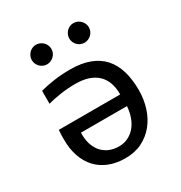

<svg xmlns="http://www.w3.org/2000/svg" viewBox="-164 -804 878 932"><g transform="rotate(-30 275.0 -338.5)"><path d="M57.6 -219.2C57.6 -184.4 62.4 -152.9 72 -124.8C81.6 -96.6 95.5 -72.7 113.8 -53C132 -33.3 154.5 -18.1 181.2 -7.3C207.8 3.4 238.3 8.8 272.5 8.8C307.6 8.8 338.9 2 366.2 -11.7C393.6 -25.4 416.6 -43.9 435.3 -67.1C454 -90.4 468.3 -117.4 478 -148.2C487.8 -179 492.7 -211.6 492.7 -246.1C492.7 -285.8 488 -321.4 478.8 -352.8C469.5 -384.2 455.2 -410.7 435.8 -432.4C416.4 -454 391.6 -470.5 361.3 -481.9C331.1 -493.3 294.9 -499 252.9 -499C221.4 -499 191.2 -497 162.4 -492.9C133.5 -488.9 107.4 -483.6 84 -477.1V-404.8C104.8 -410.6 128.9 -415.6 156.2 -419.7C183.6 -423.7 211.8 -425.8 240.7 -425.8C293.8 -425.8 334.2 -412.8 362.1 -387C389.9 -361.1 403.8 -322.9 403.8 -272.5H59.6C58.9 -265.3 58.4 -257.6 58.1 -249.5C57.8 -241.4 57.6 -231.3 57.6 -219.2ZM146 -207H403.8C402.2 -184.9 398 -164.6 391.4 -146.2C384.7 -127.8 375.7 -112.1 364.5 -98.9C353.3 -85.7 340 -75.4 324.7 -67.9C309.4 -60.4 292.5 -56.6 273.9 -56.6C252.4 -56.6 233.6 -60.4 217.3 -67.9C201 -75.4 187.4 -85.8 176.5 -99.1C165.6 -112.5 157.6 -128.3 152.3 -146.7C147.1 -165.1 145 -185.2 146 -207ZM169.9 -686C162.4 -686 155.4 -684.6 148.7 -681.6C142 -678.7 136.2 -674.7 131.3 -669.7C126.5 -664.6 122.6 -658.8 119.6 -652.1C116.7 -645.4 115.2 -638.3 115.2 -630.9C115.2 -623.4 116.7 -616.3 119.6 -609.6C122.6 -602.9 126.5 -597.2 131.3 -592.3C136.2 -587.4 142 -583.5 148.7 -580.6C155.4 -577.6 162.4 -576.2 169.9 -576.2C177.4 -576.2 184.5 -577.6 191.2 -580.6C197.8 -583.5 203.7 -587.4 208.7 -592.3C213.8 -597.2 217.8 -602.9 220.7 -609.6C223.6 -616.3 225.1 -623.4 225.1 -630.9C225.1 -638.3 223.6 -645.4 220.7 -652.1C217.8 -658.8 213.8 -664.6 208.7 -669.7C203.7 -674.7 197.8 -678.7 191.2 -681.6C184.5 -684.6 177.4 -686 169.9 -686ZM379.9 -686C372.4 -686 365.3 -684.6 358.6 -681.6C352 -678.7 346.2 -674.7 341.3 -669.7C336.4 -664.6 332.5 -658.8 329.6 -652.1C326.7 -645.4 325.2 -638.3 325.2 -630.9C325.2 -623.4 326.7 -616.3 329.6 -609.6C332.5 -602.9 336.4 -597.2 341.3 -592.3C346.2 -587.4 352 -583.5 358.6 -580.6C365.3 -577.6 372.4 -576.2 379.9 -576.2C387.4 -576.2 394.4 -577.6 401.1 -580.6C407.8 -583.5 413.7 -587.4 418.7 -592.3C423.7 -597.2 427.7 -602.9 430.7 -609.6C433.6 -616.3 435.1 -623.4 435.1 -630.9C435.1 -638.3 433.6 -645.4 430.7 -652.1C427.7 -658.8 423.7 -664.6 418.7 -669.7C413.7 -674.7 407.8 -678.7 401.1 -681.6C394.4 -684.6 387.4 -686 379.9 -686ZM0 -490.2Z"/></g></svg>

Font: CodeNewRoman Nerd Font Mono
Style: Regular
Weight: 400
Monospace: yes
Designer: Sam Radian
Foundry: Code New Roman
Version: Version 2.00 November 29, 2014;Nerd Fonts 3.2.1